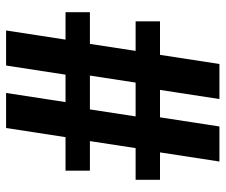

<svg xmlns="http://www.w3.org/2000/svg" viewBox="-75 -665 740 630"><g transform="rotate(90 295.0 -350.0)"><path d="M80 0 110 -195H20V-275H124L147 -425H50V-505H160L190 -700H305L275 -505H365L395 -700H510L480 -505H570V-425H466L443 -275H540V-195H430L400 0H285L315 -195H225L195 0ZM228 -275H339L362 -425H251Z"/></g></svg>

Font: Cuprum
Style: Bold
Weight: 700
Designer: Jovanny Lemonad
Foundry: Jovanny Lemonad
Version: Version 2.000